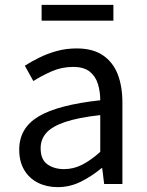

<svg xmlns="http://www.w3.org/2000/svg" viewBox="-20 -756 603 789"><path d="M217 13Q172 13 136 -5Q100 -23 79.5 -57.5Q59 -92 59 -141Q59 -230 138.5 -277.5Q218 -325 392 -344Q392 -379 382.5 -410.5Q373 -442 349 -461.5Q325 -481 280 -481Q233 -481 191.5 -462.5Q150 -444 117 -423L82 -486Q107 -502 140 -518.5Q173 -535 212 -546Q251 -557 295 -557Q361 -557 402.5 -529Q444 -501 463.5 -451.5Q483 -402 483 -334V0H408L400 -65H397Q359 -33 313.5 -10Q268 13 217 13ZM243 -61Q282 -61 317.5 -79Q353 -97 392 -132V-283Q301 -273 247 -254.5Q193 -236 170 -209.5Q147 -183 147 -147Q147 -100 175 -80.5Q203 -61 243 -61ZM151 -671V-736H446V-671Z"/></svg>

Font: Noto Sans HK
Style: Regular
Weight: 400
Designer: Ryoko NISHIZUKA 西塚涼子 (kana, bopomofo & ideographs); Paul D. Hunt (Latin, Greek & Cyrillic); Sandoll Communications 산돌커뮤니
Foundry: Adobe
Version: Version 2.004-H2;hotconv 1.0.118;makeotfexe 2.5.65603